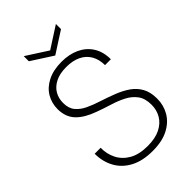

<svg xmlns="http://www.w3.org/2000/svg" viewBox="-263 -981 1089 1089"><g transform="rotate(-45 281.0 -437.0)"><path d="M288 12Q208 12 153.5 -17Q99 -46 71.5 -96.5Q44 -147 44 -210H92Q91 -161 112 -119.5Q133 -78 176.5 -53Q220 -28 288 -28Q349 -28 389 -48Q429 -68 449 -102Q469 -136 469 -178Q469 -229 446.5 -259.5Q424 -290 387.5 -309Q351 -328 306.5 -341.5Q262 -355 219 -371Q149 -396 112 -434.5Q75 -473 74 -536Q74 -586 97.5 -625.5Q121 -665 167.5 -688.5Q214 -712 280 -712Q341 -712 388 -690Q435 -668 461.5 -626Q488 -584 488 -524H441Q441 -570 421.5 -603.5Q402 -637 365.5 -654.5Q329 -672 278 -672Q226 -672 191 -654.5Q156 -637 138.5 -607.5Q121 -578 121 -540Q121 -497 142.5 -471Q164 -445 199 -428.5Q234 -412 278 -398Q322 -384 368 -366Q411 -349 444 -326Q477 -303 496.5 -268Q516 -233 516 -180Q516 -128 491 -84.5Q466 -41 415.5 -14.5Q365 12 288 12ZM280 -762 151 -845V-886L280 -803L409 -886V-845Z"/></g></svg>

Font: DM Sans 18pt ExtraLight
Style: Regular
Weight: 250
Designer: Colophon Foundry, Jonny Pinhorn
Foundry: Colophon Foundry
Version: Version 4.004;gftools[0.9.30]